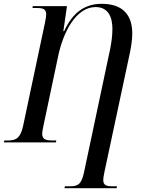

<svg xmlns="http://www.w3.org/2000/svg" viewBox="-41 -746 759 1006"><path d="M297 240H570L572 230H545C518 230 500 225 500 197C500 188 502 176 506 156L641 -476C647 -507 652 -542 652 -571C652 -669 601 -726 492 -726C406 -726 341 -683 295 -583H291L310 -714H131L129 -704H154C185 -704 201 -698 201 -670C201 -661 199 -648 194 -624L80 -86C66 -23 44 -10 1 -10H-18L-21 0H252L254 -10H233C195 -10 180 -18 180 -46C180 -55 183 -68 186 -84L264 -453C290 -577 357 -709 460 -709C525 -709 548 -658 548 -595C548 -558 543 -527 537 -493L399 158C386 217 370 230 327 230H299Z"/></svg>

Font: Noto Serif Display Condensed Medium
Style: Italic
Weight: 500
Width: 3
Italic angle: -12°
Designer: Monotype Design Team
Foundry: Monotype Imaging Inc.
Version: Version 2.009